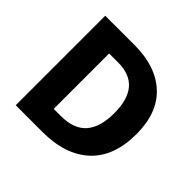

<svg xmlns="http://www.w3.org/2000/svg" viewBox="-173 -899 1083 1083"><g transform="rotate(45 369.0 -357.0)"><path d="M298 0H85V-714H318Q490 -714 586 -624.5Q682 -535 682 -367Q682 -187 581 -93.5Q480 0 298 0ZM323 -579H251V-137H309Q411 -137 460.5 -193Q510 -249 510 -362Q510 -579 323 -579Z"/></g></svg>

Font: Noto Sans UI ExtraBold
Style: Regular
Weight: 800
Designer: Monotype Design Team
Foundry: Monotype Imaging Inc.
Version: Version 1.001